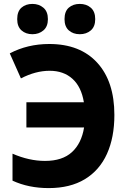

<svg xmlns="http://www.w3.org/2000/svg" viewBox="-20 -951 640 982"><path d="M229 11Q126 11 44 -27V-165Q129 -128 210 -128Q299 -128 348 -173Q397 -218 410 -299H115V-428H409Q396 -507 350.5 -548Q305 -589 234 -589Q162 -589 87 -550L30 -678Q121 -726 232 -726Q390 -726 477.5 -630Q565 -534 565 -363Q565 -248 527 -164Q489 -80 414 -34.5Q339 11 229 11ZM388 -776Q354 -776 332 -795.5Q310 -815 310 -853Q310 -893 332 -912Q354 -931 388 -931Q422 -931 444.5 -911.5Q467 -892 467 -853Q467 -815 444.5 -795.5Q422 -776 388 -776ZM146 -776Q112 -776 90 -795.5Q68 -815 68 -853Q68 -893 90 -912Q112 -931 146 -931Q179 -931 202 -911.5Q225 -892 225 -853Q225 -815 202 -795.5Q179 -776 146 -776Z"/></svg>

Font: Noto Sans Mono ExtraBold
Style: Regular
Weight: 800
Designer: Monotype Design Team
Foundry: Monotype Imaging Inc.
Version: Version 2.014